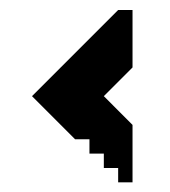

<svg xmlns="http://www.w3.org/2000/svg" viewBox="-20 -487 346 390"><path d="M249.2 -466.7H220L45 -291.7L132.5 -204.1H161.7V-175H190.9V-145.8H220V-116.6H249.2V-233.3L190.9 -291.7L249.2 -350Z"/></svg>

Font: Stepalange Short
Style: Regular
Weight: 400
Designer: Szymon Furjan
Version: Version 1.001;Fontself Maker 3.5.8